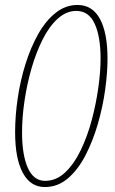

<svg xmlns="http://www.w3.org/2000/svg" viewBox="-20 -744 464 775"><path d="M161 11Q103 11 72 -46.5Q41 -104 41 -210Q41 -276 51.5 -347.5Q62 -419 83 -486Q104 -553 134.5 -607Q165 -661 205 -692.5Q245 -724 293 -724Q353 -724 383.5 -667.5Q414 -611 414 -507Q414 -451 404.5 -382Q395 -313 375 -244Q355 -175 325 -117Q295 -59 254 -24Q213 11 161 11ZM162 -14Q207 -14 243 -48Q279 -82 306 -138Q333 -194 350.5 -260Q368 -326 377 -391Q386 -456 386 -507Q386 -597 362 -648.5Q338 -700 288 -700Q248 -700 213.5 -669Q179 -638 152.5 -585.5Q126 -533 107.5 -469Q89 -405 79 -337.5Q69 -270 69 -210Q69 -118 92.5 -66Q116 -14 162 -14Z"/></svg>

Font: Noto Serif Tamil ExtraCondensed Thin
Style: Italic
Weight: 100
Width: 2
Italic angle: -12°
Designer: Indian Type Foundry, Tom Grace, and the Monotype Design Team
Foundry: Monotype Imaging Inc.
Version: Version 2.003; ttfautohint (v1.8.4.7-5d5b)